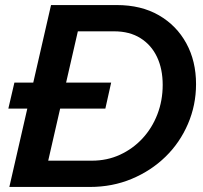

<svg xmlns="http://www.w3.org/2000/svg" viewBox="-20 -740 805 760"><path d="M13 -310 37 -413H420L397 -310ZM105 0 129 -104H344Q404 -104 455 -127.5Q506 -151 544 -192Q582 -233 603 -287.5Q624 -342 624 -404Q624 -467 601.5 -514.5Q579 -562 536 -589Q493 -616 432 -616H239L263 -720H442Q539 -720 609 -679.5Q679 -639 717.5 -568.5Q756 -498 756 -407Q756 -324 724 -249.5Q692 -175 635 -119.5Q578 -64 501.5 -32Q425 0 336 0ZM17 0 182 -720H312L147 0Z"/></svg>

Font: Instrument Sans SemiBold
Style: Italic
Weight: 600
Italic angle: -13°
Designer: Rodrigo Fuenzalida
Foundry: fragTYPE
Version: Version 1.000;gftools[0.9.28]